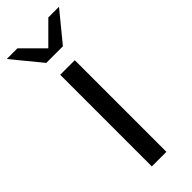

<svg xmlns="http://www.w3.org/2000/svg" viewBox="-258 -772 800 800"><g transform="rotate(-45 142.0 -372.0)"><path d="M99 0H185V-540H99ZM296 -744H233L142 -653L51 -744H-12L93 -616H191Z"/></g></svg>

Font: Resamitz
Style: Bold
Weight: 700
Designer: gluk
Foundry: gluk
Version: Version 0.047